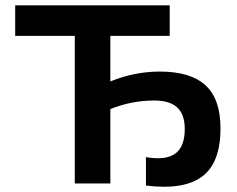

<svg xmlns="http://www.w3.org/2000/svg" viewBox="-20 -690 890 722"><path d="M618.2 -669.9V-555.2H395V-383.8Q485.8 -420.9 581.1 -420.9Q696.3 -420.9 752.7 -369.4Q809.1 -317.9 809.1 -207Q809.1 -77.6 740 -26.1Q670.9 25.4 528.8 7.8V-99.1Q603 -86.4 638.9 -112.3Q674.8 -138.2 674.8 -205.1Q674.8 -259.8 646.5 -285.9Q618.2 -312 560.1 -312Q474.6 -312 395 -279.8V0H261.2V-555.2H37.1V-669.9Z"/></svg>

Font: LT Wave Text Bold
Style: Regular
Weight: 700
Designer: Daniel Lyons
Version: Version 2.5 (Glyphs App)